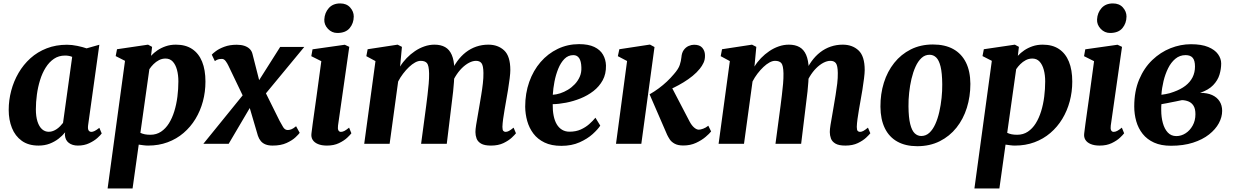

<svg xmlns="http://www.w3.org/2000/svg" viewBox="-20 -818 7016 1092"><path d="M481 -105Q478.5 -84.5 484 -76.2Q489.5 -68 500 -68Q507.5 -68 518 -73Q528.5 -78 545 -91L558.5 -59Q552.5 -50 534.2 -33.5Q516 -17 487.5 -3.5Q459 10 423 10Q391.5 10 371.2 -5.5Q351 -21 349 -51L350.5 -65.5Q335.5 -46.5 313.2 -29.2Q291 -12 262.8 -1Q234.5 10 199 10Q141.5 10 103.8 -17.2Q66 -44.5 47.8 -90.5Q29.5 -136.5 29.5 -192.5Q29.5 -248.5 43.8 -302.2Q58 -356 85.5 -403.2Q113 -450.5 153.2 -486.8Q193.5 -523 245.8 -543.2Q298 -563.5 361 -563.5Q389 -563.5 420 -557Q451 -550.5 472.5 -543L545 -563.5ZM390.5 -494.5Q381.5 -498.5 371.2 -500.2Q361 -502 350 -502Q314 -502 286.8 -483.5Q259.5 -465 239.8 -433.5Q220 -402 207.8 -362.2Q195.5 -322.5 189.8 -279.8Q184 -237 184 -196.5Q184 -155.5 193.2 -126.8Q202.5 -98 219 -83.2Q235.5 -68.5 257.5 -68.5Q270 -68.5 281.2 -72.8Q292.5 -77 302.8 -84Q313 -91 322 -100.2Q331 -109.5 338.5 -119Z M592 254 691 -472 638 -499 645.5 -538 822 -564 845 -551.5 839 -500.5Q854.5 -517.5 875.5 -531.8Q896.5 -546 922.8 -555Q949 -564 980.5 -564Q1036 -564 1073.2 -539Q1110.5 -514 1129.5 -467.2Q1148.5 -420.5 1148.5 -354Q1148.5 -295.5 1134 -241.5Q1119.5 -187.5 1091.8 -141.8Q1064 -96 1024 -61.8Q984 -27.5 933.2 -8.8Q882.5 10 822.5 10Q810 10 796.2 8.2Q782.5 6.5 769 4.5L734 254ZM778.5 -62.5Q790 -57 803.8 -54.2Q817.5 -51.5 835 -51.5Q869.5 -51.5 895.8 -69Q922 -86.5 940.8 -116.5Q959.5 -146.5 971.5 -185.5Q983.5 -224.5 989 -268Q994.5 -311.5 994.5 -355Q994.5 -391.5 986.5 -421Q978.5 -450.5 962.5 -467.8Q946.5 -485 921.5 -485Q901.5 -485 884.2 -476Q867 -467 853.2 -453.2Q839.5 -439.5 829.5 -424.5Z M1530.5 10Q1507 10 1490.5 3.5Q1474 -3 1463.5 -15.5Q1453 -28 1447 -45.5L1383 -263L1431 -255.5L1280.5 0H1136.5L1398.5 -323L1386 -221.5L1279 -444.5Q1272.5 -458.5 1263.2 -470.8Q1254 -483 1242 -483Q1228.5 -483 1219.8 -480Q1211 -477 1202 -470.5L1184.5 -507Q1189.5 -513.5 1207.8 -527.2Q1226 -541 1256.2 -552.2Q1286.5 -563.5 1326.5 -563.5Q1351 -563.5 1369.5 -557.5Q1388 -551.5 1400 -539.8Q1412 -528 1416 -511L1469 -303L1421.5 -311L1573.5 -551H1710.5L1453.5 -240L1465.5 -341.5L1570 -131Q1580.5 -111 1590.5 -94.8Q1600.5 -78.5 1616.5 -78.5Q1625 -78.5 1635.8 -82Q1646.5 -85.5 1664 -100L1684.5 -62.5Q1679 -54.5 1660.5 -37Q1642 -19.5 1609.8 -4.8Q1577.5 10 1530.5 10Z M1839.5 10Q1809 10 1788.2 1.2Q1767.5 -7.5 1758 -23Q1748.5 -38.5 1751.5 -60Q1754 -81.5 1758.2 -112.5Q1762.5 -143.5 1768 -182.8Q1773.5 -222 1780 -268Q1786.5 -314 1793.2 -365Q1800 -416 1807.5 -470L1750.5 -498.5L1757.5 -537.5L1941 -563.5L1966.5 -551.5L1902.5 -104Q1900 -86 1904.5 -77Q1909 -68 1919 -68Q1928 -68 1938.5 -73.2Q1949 -78.5 1965.5 -92L1978.5 -60Q1972.5 -51.5 1954.8 -34.8Q1937 -18 1908 -4Q1879 10 1839.5 10ZM1898.5 -630.5Q1867.5 -630.5 1845.2 -654Q1823 -677.5 1824.5 -707.5Q1826.5 -745.5 1850 -772Q1873.5 -798.5 1915 -798.5Q1951 -798.5 1971.5 -775.5Q1992 -752.5 1992 -724Q1991.5 -685 1968.5 -657.8Q1945.5 -630.5 1898.5 -630.5Z M2266 -551.5 2255.5 -439.5Q2271 -465 2292.8 -487.5Q2314.5 -510 2340 -527.2Q2365.5 -544.5 2393.8 -554.2Q2422 -564 2451 -564Q2487 -564 2511.5 -550.2Q2536 -536.5 2549.2 -506.2Q2562.5 -476 2564.5 -426Q2564.5 -418.5 2564.5 -409.8Q2564.5 -401 2563.8 -391.5Q2563 -382 2561.5 -372.5L2542 -399Q2558 -438.5 2580 -469Q2602 -499.5 2629.5 -520.8Q2657 -542 2689.2 -553Q2721.5 -564 2757.5 -564Q2812.5 -564 2847.5 -531.2Q2882.5 -498.5 2882.5 -419.5Q2882.5 -403 2878.8 -372.2Q2875 -341.5 2869.5 -307.8Q2864 -274 2859 -247Q2854.5 -221.5 2849.8 -194Q2845 -166.5 2841.5 -141Q2838 -115.5 2837.5 -96.5Q2837.5 -78.5 2842.8 -73.2Q2848 -68 2855.5 -68Q2864.5 -68 2874.5 -73.2Q2884.5 -78.5 2901 -92L2914.5 -60Q2908.5 -52 2890.8 -35.2Q2873 -18.5 2843.5 -4.2Q2814 10 2772.5 10Q2735.5 10 2716.2 -1.2Q2697 -12.5 2690.5 -30.2Q2684 -48 2684 -67Q2684 -82.5 2688 -107.2Q2692 -132 2697.2 -161Q2702.5 -190 2707 -218Q2711.5 -245 2717 -277.8Q2722.5 -310.5 2726.2 -343Q2730 -375.5 2729.5 -403Q2729 -444 2719 -458Q2709 -472 2687.5 -472Q2668.5 -472 2647.5 -461Q2626.5 -450 2606.2 -429.8Q2586 -409.5 2569.2 -381.5Q2552.5 -353.5 2541.5 -319L2564.5 -402.5Q2564 -379.5 2562 -352.5Q2560 -325.5 2557.2 -298.2Q2554.5 -271 2551 -246.5L2521 0H2375L2404 -217Q2407.5 -245.5 2411.5 -277.5Q2415.5 -309.5 2418.2 -341.8Q2421 -374 2420.5 -400.5Q2419.5 -445.5 2408.5 -458.8Q2397.5 -472 2372.5 -472Q2358 -472 2341 -462.8Q2324 -453.5 2306.5 -437Q2289 -420.5 2272.8 -399.2Q2256.5 -378 2244.5 -354.5L2196 0H2051.5L2115.5 -470.5L2063.5 -498.5L2071 -538L2241.5 -564Z M3394 -103.5Q3380.5 -82.5 3350.8 -55.5Q3321 -28.5 3276.2 -8.5Q3231.5 11.5 3172.5 11.5Q3116 11.5 3076.8 -7.5Q3037.5 -26.5 3013.5 -58.5Q2989.5 -90.5 2978.5 -130Q2967.5 -169.5 2967 -211Q2967 -287 2990 -352Q3013 -417 3054.5 -465Q3096 -513 3152.2 -540Q3208.5 -567 3273.5 -567Q3326.5 -567 3360 -551Q3393.5 -535 3409.5 -507.2Q3425.5 -479.5 3426.5 -445.5Q3427.5 -397.5 3407.8 -361.5Q3388 -325.5 3355 -300Q3322 -274.5 3281.5 -258.2Q3241 -242 3199.8 -234Q3158.5 -226 3123.5 -225.5Q3123 -189 3128.8 -160.2Q3134.5 -131.5 3146.5 -111.2Q3158.5 -91 3176.8 -80Q3195 -69 3219 -69Q3255 -69 3282.5 -81.2Q3310 -93.5 3330.8 -111.8Q3351.5 -130 3366.5 -148.5ZM3241 -504.5Q3211.5 -504.5 3190.2 -483Q3169 -461.5 3155 -427Q3141 -392.5 3133.5 -353.5Q3126 -314.5 3124 -279Q3143.5 -280 3166 -287.2Q3188.5 -294.5 3210 -307.5Q3231.5 -320.5 3249.2 -339.2Q3267 -358 3277.5 -382Q3288 -406 3286.5 -435.5Q3285.5 -470 3274 -487.2Q3262.5 -504.5 3241 -504.5Z M3483.5 0 3546.5 -471 3494 -498.5 3502.5 -538 3676.5 -564.5 3702.5 -550.5 3627.5 0ZM3866.5 9.5Q3835.5 9.5 3817 -0.8Q3798.5 -11 3789.2 -25.2Q3780 -39.5 3774.5 -51L3674.5 -281.5Q3702.5 -297.5 3727 -315.8Q3751.5 -334 3772.8 -354Q3794 -374 3812.5 -396Q3839 -426 3846.2 -448.8Q3853.5 -471.5 3855.5 -492Q3857.5 -518 3869 -533.8Q3880.5 -549.5 3896.5 -556.5Q3912.5 -563.5 3927.5 -563.5Q3960 -563.5 3974.5 -546Q3989 -528.5 3989.5 -505Q3990.5 -480 3981.5 -461Q3972.5 -442 3960.5 -427.5Q3943.5 -406 3919.2 -386.2Q3895 -366.5 3867.5 -349.8Q3840 -333 3813.2 -320Q3786.5 -307 3764 -297.5L3788 -345.5L3902.5 -126Q3914 -104.5 3928 -92.5Q3942 -80.5 3954.5 -80.5Q3964 -80.5 3979.2 -86Q3994.5 -91.5 4008.5 -103L4024.5 -70.5Q4015.5 -58.5 3993.2 -39.5Q3971 -20.5 3938.8 -5.5Q3906.5 9.5 3866.5 9.5Z M4281.5 -551.5 4271 -439.5Q4286.5 -465 4308.2 -487.5Q4330 -510 4355.5 -527.2Q4381 -544.5 4409.2 -554.2Q4437.5 -564 4466.5 -564Q4502.5 -564 4527 -550.2Q4551.5 -536.5 4564.8 -506.2Q4578 -476 4580 -426Q4580 -418.5 4580 -409.8Q4580 -401 4579.2 -391.5Q4578.5 -382 4577 -372.5L4557.5 -399Q4573.5 -438.5 4595.5 -469Q4617.5 -499.5 4645 -520.8Q4672.5 -542 4704.8 -553Q4737 -564 4773 -564Q4828 -564 4863 -531.2Q4898 -498.5 4898 -419.5Q4898 -403 4894.2 -372.2Q4890.5 -341.5 4885 -307.8Q4879.5 -274 4874.5 -247Q4870 -221.5 4865.2 -194Q4860.5 -166.5 4857 -141Q4853.5 -115.5 4853 -96.5Q4853 -78.5 4858.2 -73.2Q4863.5 -68 4871 -68Q4880 -68 4890 -73.2Q4900 -78.5 4916.5 -92L4930 -60Q4924 -52 4906.2 -35.2Q4888.5 -18.5 4859 -4.2Q4829.5 10 4788 10Q4751 10 4731.8 -1.2Q4712.5 -12.5 4706 -30.2Q4699.5 -48 4699.5 -67Q4699.5 -82.5 4703.5 -107.2Q4707.5 -132 4712.8 -161Q4718 -190 4722.5 -218Q4727 -245 4732.5 -277.8Q4738 -310.5 4741.8 -343Q4745.5 -375.5 4745 -403Q4744.5 -444 4734.5 -458Q4724.5 -472 4703 -472Q4684 -472 4663 -461Q4642 -450 4621.8 -429.8Q4601.5 -409.5 4584.8 -381.5Q4568 -353.5 4557 -319L4580 -402.5Q4579.5 -379.5 4577.5 -352.5Q4575.5 -325.5 4572.8 -298.2Q4570 -271 4566.5 -246.5L4536.5 0H4390.5L4419.5 -217Q4423 -245.5 4427 -277.5Q4431 -309.5 4433.8 -341.8Q4436.5 -374 4436 -400.5Q4435 -445.5 4424 -458.8Q4413 -472 4388 -472Q4373.5 -472 4356.5 -462.8Q4339.5 -453.5 4322 -437Q4304.5 -420.5 4288.2 -399.2Q4272 -378 4260 -354.5L4211.5 0H4067L4131 -470.5L4079 -498.5L4086.5 -538L4257 -564Z M5286 -565Q5354.5 -565 5401.5 -539Q5448.5 -513 5473.5 -463.2Q5498.5 -413.5 5499 -341Q5499 -269 5479 -205Q5459 -141 5420 -92Q5381 -43 5324.8 -14.8Q5268.5 13.5 5197 13.5Q5130.5 13.5 5083.8 -12.5Q5037 -38.5 5012.5 -88.8Q4988 -139 4987.5 -211Q4987 -283.5 5007 -347.5Q5027 -411.5 5065.8 -460.2Q5104.5 -509 5160.2 -537Q5216 -565 5286 -565ZM5267 -506.5Q5240.5 -506.5 5220.8 -488Q5201 -469.5 5187 -438.5Q5173 -407.5 5164 -369.2Q5155 -331 5150.8 -290.5Q5146.5 -250 5147 -213.5Q5147.5 -149.5 5156.8 -112.5Q5166 -75.5 5182.2 -60Q5198.5 -44.5 5219.5 -44.5Q5246 -44.5 5265.8 -62.8Q5285.5 -81 5299.5 -112Q5313.5 -143 5322.2 -181.5Q5331 -220 5335.2 -260.8Q5339.5 -301.5 5339 -338.5Q5338.5 -403 5329.5 -439.5Q5320.5 -476 5304.5 -491.2Q5288.5 -506.5 5267 -506.5Z M5522 254 5621 -472 5568 -499 5575.5 -538 5752 -564 5775 -551.5 5769 -500.5Q5784.5 -517.5 5805.5 -531.8Q5826.5 -546 5852.8 -555Q5879 -564 5910.5 -564Q5966 -564 6003.2 -539Q6040.5 -514 6059.5 -467.2Q6078.5 -420.5 6078.5 -354Q6078.5 -295.5 6064 -241.5Q6049.5 -187.5 6021.8 -141.8Q5994 -96 5954 -61.8Q5914 -27.5 5863.2 -8.8Q5812.5 10 5752.5 10Q5740 10 5726.2 8.2Q5712.5 6.5 5699 4.5L5664 254ZM5708.5 -62.5Q5720 -57 5733.8 -54.2Q5747.5 -51.5 5765 -51.5Q5799.5 -51.5 5825.8 -69Q5852 -86.5 5870.8 -116.5Q5889.5 -146.5 5901.5 -185.5Q5913.5 -224.5 5919 -268Q5924.5 -311.5 5924.5 -355Q5924.5 -391.5 5916.5 -421Q5908.5 -450.5 5892.5 -467.8Q5876.5 -485 5851.5 -485Q5831.5 -485 5814.2 -476Q5797 -467 5783.2 -453.2Q5769.5 -439.5 5759.5 -424.5Z M6234.5 10Q6204 10 6183.2 1.2Q6162.5 -7.5 6153 -23Q6143.5 -38.5 6146.5 -60Q6149 -81.5 6153.2 -112.5Q6157.5 -143.5 6163 -182.8Q6168.5 -222 6175 -268Q6181.5 -314 6188.2 -365Q6195 -416 6202.5 -470L6145.5 -498.5L6152.5 -537.5L6336 -563.5L6361.5 -551.5L6297.5 -104Q6295 -86 6299.5 -77Q6304 -68 6314 -68Q6323 -68 6333.5 -73.2Q6344 -78.5 6360.5 -92L6373.5 -60Q6367.5 -51.5 6349.8 -34.8Q6332 -18 6303 -4Q6274 10 6234.5 10ZM6293.5 -630.5Q6262.5 -630.5 6240.2 -654Q6218 -677.5 6219.5 -707.5Q6221.5 -745.5 6245 -772Q6268.5 -798.5 6310 -798.5Q6346 -798.5 6366.5 -775.5Q6387 -752.5 6387 -724Q6386.5 -685 6363.5 -657.8Q6340.5 -630.5 6293.5 -630.5Z M6640 11Q6583.5 11 6543.8 -7Q6504 -25 6479 -56.5Q6454 -88 6442.5 -128.2Q6431 -168.5 6431 -212.5Q6431 -299.5 6459 -365.8Q6487 -432 6533.5 -476.5Q6580 -521 6637.2 -543.8Q6694.5 -566.5 6753.5 -566.5Q6813.5 -566.5 6851.5 -550.8Q6889.5 -535 6907.5 -509.8Q6925.5 -484.5 6925.5 -457Q6925.5 -425.5 6915.8 -393.2Q6906 -361 6880 -333.8Q6854 -306.5 6805.5 -290Q6846 -290 6873.8 -277.5Q6901.5 -265 6916.2 -242Q6931 -219 6931 -187.5Q6931 -152 6912.2 -117.2Q6893.5 -82.5 6856.5 -53.2Q6819.5 -24 6765 -6.5Q6710.5 11 6640 11ZM6670.5 -44Q6698 -44 6722.8 -59.8Q6747.5 -75.5 6763.2 -103.8Q6779 -132 6779 -168.5Q6779 -199.5 6768.2 -216.5Q6757.5 -233.5 6740 -240.8Q6722.5 -248 6702.5 -248.5Q6694.5 -247 6685.5 -245Q6676.5 -243 6666.5 -241Q6656.5 -239 6646 -237Q6631 -234 6616.2 -231Q6601.5 -228 6585.5 -225.5Q6584.5 -217.5 6584.5 -208.8Q6584.5 -200 6584.5 -191.5Q6584.5 -151.5 6593.8 -118Q6603 -84.5 6622 -64.2Q6641 -44 6670.5 -44ZM6585.5 -279Q6598 -280.5 6609.8 -282.8Q6621.5 -285 6633 -288Q6644.5 -291 6655.5 -295.5Q6695 -309.5 6722 -330.2Q6749 -351 6762.8 -378.5Q6776.5 -406 6776.5 -439.5Q6776.5 -474 6763.5 -489.2Q6750.5 -504.5 6723 -504.5Q6690 -504.5 6665 -483.8Q6640 -463 6623.5 -429.5Q6607 -396 6597.5 -356.5Q6588 -317 6585.5 -279Z"/></svg>

Font: Merriweather 28pt ExtraBold
Style: Italic
Weight: 800
Italic angle: -7.8°
Version: Version 2.101